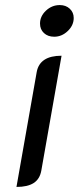

<svg xmlns="http://www.w3.org/2000/svg" viewBox="-20 -729 311 758"><path d="M138 -636Q138 -665 161.5 -687Q185 -709 216 -709Q240 -709 255.5 -694.5Q271 -680 271 -658Q271 -629 247.5 -606.5Q224 -584 194 -584Q169 -584 153.5 -598.5Q138 -613 138 -636ZM125 -445Q137 -509 223 -509L143 -55Q137 -22 113 -6.5Q89 9 45 9Z"/></svg>

Font: K2D
Style: Italic
Weight: 400
Italic angle: -10°
Designer: Katatrad Aksorn Co.,Ltd.
Foundry: Cadson Demak Co.,Ltd.
Version: Version 1.000; ttfautohint (v1.6)